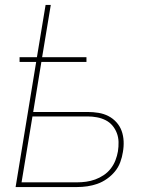

<svg xmlns="http://www.w3.org/2000/svg" viewBox="-20 -755 640 775"><path d="M43 0 126 -505H59V-524H129L164 -735H185L150 -524H329V-505H147L114 -303H334Q356 -303 377.5 -299.5Q399 -296 417.5 -286.5Q436 -277 450 -261.5Q464 -246 471 -226.5Q478 -207 479 -185Q480 -163 476 -141Q473 -121 465.5 -100.5Q458 -80 444 -63Q430 -46 411.5 -33Q393 -20 373 -13Q353 -6 332.5 -3Q312 0 291 0ZM67 -19H291Q309 -19 327.5 -21.5Q346 -24 364 -30.5Q382 -37 398.5 -48Q415 -59 427 -74.5Q439 -90 446 -108Q453 -126 456 -144Q459 -163 458.5 -182Q458 -201 451.5 -218Q445 -235 433.5 -248.5Q422 -262 406 -270Q390 -278 371.5 -281.5Q353 -285 334 -285H111Z"/></svg>

Font: Iosevka Curly ThExObl
Style: Regular
Weight: 100
Width: 7
Italic angle: -9°
Monospace: yes
Designer: Belleve Invis
Foundry: Belleve Invis
Version: Version 11.1.0; ttfautohint (v1.8.3)